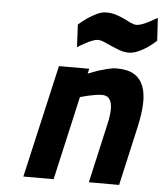

<svg xmlns="http://www.w3.org/2000/svg" viewBox="-53 -800 725 847"><g transform="rotate(5 309.0 -376.5)"><path d="M82 0 196 -499H330L325 -477Q347 -486 370 -494Q390 -500 411.5 -505.5Q433 -511 451 -511Q500 -511 528.5 -493.5Q557 -476 569.5 -443Q582 -410 580 -364Q578 -318 565 -261L506 0H372L431 -261Q437 -286 439.5 -309Q442 -332 439 -350Q436 -368 426 -378.5Q416 -389 395 -389Q382 -389 366 -386Q350 -383 335 -380Q317 -376 300 -371L216 0ZM618 -648Q598 -630 578 -616Q560 -604 538.5 -594.5Q517 -585 497 -585Q477 -585 457.5 -592Q438 -599 420 -607Q402 -615 386 -622Q370 -629 358 -629Q347 -629 331.5 -623Q316 -617 302 -609Q285 -600 268 -589L263 -689Q283 -707 304 -721Q322 -733 343 -743Q364 -753 384 -753Q407 -753 427.5 -746.5Q448 -740 465 -731.5Q482 -723 496 -716.5Q510 -710 521 -710Q531 -710 546 -715.5Q561 -721 576 -729Q593 -738 612 -749Z"/></g></svg>

Font: Panefresco 999wt
Style: Italic
Weight: 900
Version: Version 1.001